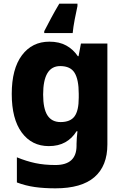

<svg xmlns="http://www.w3.org/2000/svg" viewBox="-20 -786 678 1046"><path d="M249 -559Q303 -559 341 -538Q379 -517 404 -480H408L421 -549H565V1Q565 118 494.5 179Q424 240 282 240Q220 240 170 233Q120 226 72 208V71Q123 92 172 102.5Q221 113 282 113Q397 113 397 8V-3Q397 -17 398.5 -35.5Q400 -54 402 -71H397Q373 -32 335.5 -11Q298 10 246 10Q153 10 98.5 -64Q44 -138 44 -274Q44 -411 99.5 -485Q155 -559 249 -559ZM308 -426Q215 -426 215 -271Q215 -194 238.5 -157.5Q262 -121 310 -121Q363 -121 386 -152Q409 -183 409 -254V-275Q409 -352 386.5 -389Q364 -426 308 -426ZM402 -753Q395 -722 387 -680Q379 -638 376 -606H221V-616Q239 -651 258.5 -687.5Q278 -724 303 -766H402Z"/></svg>

Font: Noto Sans Bengali ExtraBold
Style: Regular
Weight: 800
Designer: Jelle Bosma - Monotype Design Team
Foundry: Monotype Imaging Inc.
Version: Version 2.003; ttfautohint (v1.8.4.7-5d5b)